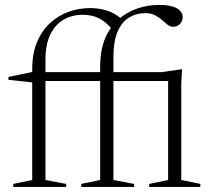

<svg xmlns="http://www.w3.org/2000/svg" viewBox="-20 -740 830 760"><path d="M665 -419.5H132L110.5 -413.5L13.5 -424V-435.5L117 -457L127.5 -454.5H621L695.5 -465.5H700.5L697.5 -407V-27.5L773 -12V0H570.5V-12L645.5 -27.5V-433ZM242 0H32.5V-12L107.5 -27.5V-466Q107.5 -528.5 127 -574.2Q146.5 -620 179.5 -649.8Q212.5 -679.5 253 -693.8Q293.5 -708 335 -708Q363.5 -708 387 -702.5Q410.5 -697 429.5 -687Q448.5 -677 463 -663L426.5 -621Q400.5 -653 372.5 -667.2Q344.5 -681.5 308 -681.5Q265 -681.5 231.5 -662Q198 -642.5 179 -603.2Q160 -564 160 -504.5V-27.5L242 -12ZM429 -27.5 511 -12V0H301.5V-12L376.5 -27.5V-476Q376.5 -541.5 396.2 -588Q416 -634.5 449.5 -663.8Q483 -693 524.5 -706.8Q566 -720.5 609.5 -720.5Q643 -720.5 663.8 -714Q684.5 -707.5 693.8 -696.5Q703 -685.5 703 -672.5Q703 -662 698.2 -653.2Q693.5 -644.5 684.8 -639.2Q676 -634 664.5 -634Q653.5 -634 643.2 -642.2Q633 -650.5 620.8 -661.2Q608.5 -672 593 -680Q577.5 -688 556 -688Q519 -688 490.2 -670.2Q461.5 -652.5 445.2 -614.2Q429 -576 429 -515.5Z"/></svg>

Font: Newsreader 36pt Light
Style: Regular
Weight: 300
Designer: Hugues Gentile
Foundry: Production Type
Version: Version 1.003